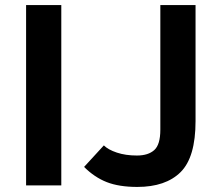

<svg xmlns="http://www.w3.org/2000/svg" viewBox="-20 -732 856 758"><path d="M222 0H83V-712H222ZM752 -712V-254Q752 -111 693 -52.5Q634 6 522 6Q450 6 401.5 -13Q353 -32 312 -73L390 -158Q407 -141 441.5 -129.5Q476 -118 520.5 -118Q565 -118 589 -139.5Q613 -161 613 -220V-712Z"/></svg>

Font: Viga
Style: Regular
Weight: 400
Designer: Oscar Yáñez
Foundry: Fontstage
Version: Version 1.001